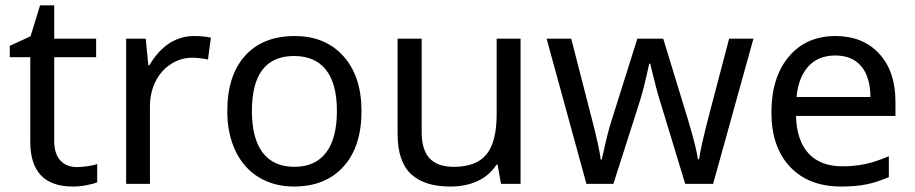

<svg xmlns="http://www.w3.org/2000/svg" viewBox="-20 -679 3377 709"><path d="M264.2 -62Q281.2 -62 304.2 -65.4Q327.1 -68.8 338.9 -73.2V-5.9Q326.7 -0.5 301 4.6Q275.4 9.8 249 9.8Q91.8 9.8 91.8 -155.8V-467.8H16.1V-509.8L92.8 -544.9L127.9 -659.2H180.2V-536.1H335V-467.8H180.2V-158.2Q180.2 -111.8 202.4 -86.9Q224.6 -62 264.2 -62Z M695.8 -545.9Q731.4 -545.9 758.8 -540L748 -459Q718.3 -465.8 689.9 -465.8Q647.5 -465.8 611.1 -442.4Q574.7 -418.9 554.2 -377.7Q533.7 -336.4 533.7 -286.1V0H445.8V-536.1H518.1L527.8 -438H531.7Q562.5 -491.2 604.5 -518.6Q646.5 -545.9 695.8 -545.9Z M910.2 -269Q910.2 -168 950 -115.5Q989.7 -63 1067.4 -63Q1144 -63 1184.1 -115.5Q1224.1 -168 1224.1 -269Q1224.1 -370.1 1183.8 -421.1Q1143.6 -472.2 1065.9 -472.2Q910.2 -472.2 910.2 -269ZM1314.9 -269Q1314.9 -137.7 1248.5 -64Q1182.1 9.8 1064.9 9.8Q992.2 9.8 936 -24.2Q879.9 -58.1 849.6 -121.6Q819.3 -185.1 819.3 -269Q819.3 -399.9 884.8 -472.9Q950.2 -545.9 1068.4 -545.9Q1181.6 -545.9 1248.3 -471.4Q1314.9 -397 1314.9 -269Z M1537.1 -536.1V-190.9Q1537.1 -126 1566.2 -94.5Q1595.2 -63 1656.2 -63Q1738.8 -63 1776.4 -108.9Q1814 -154.8 1814 -256.8V-536.1H1902.3V0H1830.1L1817.4 -70.8H1813Q1789.1 -32.2 1745.1 -11.2Q1701.2 9.8 1643.1 9.8Q1546.4 9.8 1497.3 -36.6Q1448.2 -83 1448.2 -185.1V-536.1Z M2510.3 0 2418.5 -301.8Q2405.8 -339.4 2381.3 -443.8H2377.4Q2356.9 -348.6 2341.3 -300.8L2245.1 0H2145.5L1998.5 -536.1H2089.4Q2140.1 -338.4 2166.7 -235.4Q2193.4 -132.3 2198.2 -89.8H2202.1L2209 -120.1Q2224.1 -189.9 2238.3 -233.9L2333.5 -536.1H2429.2L2521.5 -233.9Q2526.4 -216.8 2532 -197.5Q2537.6 -178.2 2542.5 -159.4Q2547.4 -140.6 2551.3 -122.8Q2555.2 -105 2557.1 -90.8H2561.5Q2565.9 -127.9 2597.2 -250L2672.4 -536.1H2762.2L2613.3 0Z M3064.5 -474.1Q3001.5 -474.1 2964.8 -433.6Q2928.2 -393.1 2921.4 -320.8H3194.3Q3193.4 -396 3159.7 -435.1Q3126 -474.1 3064.5 -474.1ZM3086.4 9.8Q2965.8 9.8 2897.2 -63.2Q2828.6 -136.2 2828.6 -264.2Q2828.6 -393.1 2892.6 -469.5Q2956.5 -545.9 3065.4 -545.9Q3166.5 -545.9 3226.6 -480.7Q3286.6 -415.5 3286.6 -304.2V-251H2919.4Q2921.9 -159.7 2965.8 -112.3Q3009.8 -64.9 3090.3 -64.9Q3133.3 -64.9 3171.9 -72.5Q3210.4 -80.1 3262.2 -102.1V-24.9Q3217.8 -5.9 3178.7 2Q3139.6 9.8 3086.4 9.8Z"/></svg>

Font: NotoSans
Style: Regular
Weight: 400
Designer: Monotype Design team
Foundry: Monotype Imaging Inc.
Version: Version 1.04; ttfautohint (v1.4.1)